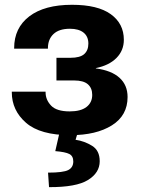

<svg xmlns="http://www.w3.org/2000/svg" viewBox="-20 -550 587 802"><path d="M274.4 14.6Q382.1 14.6 447.5 -26.5Q512.9 -67.6 512.9 -144.8Q512.9 -194.6 479.2 -225.1Q445.6 -255.6 380.4 -264.2V-265.6Q435.3 -276.6 466.3 -307.7Q497.3 -338.9 497.3 -383.8Q497.3 -451.4 442.7 -490.7Q388.2 -530 280.8 -530Q165.8 -530 102.4 -481.7Q39.1 -433.3 39.1 -349.1V-346.7H180.2V-349.1Q180.2 -385.7 203.4 -407.8Q226.6 -429.9 272.2 -429.9Q308.8 -429.9 329 -413.8Q349.1 -397.7 349.1 -367.9Q349.1 -339.6 331.8 -324.1Q314.5 -308.6 274.4 -308.6H215.8V-213.9H289.1Q328.9 -213.9 347 -198Q365.2 -182.1 365.2 -153.6Q365.2 -121.6 341.2 -103.1Q317.1 -84.7 271.2 -84.7Q216.3 -84.7 193.4 -108.9Q170.4 -133.1 170.4 -164.6V-167H29.3V-164.6Q29.3 -88.9 88.7 -37.1Q148.2 14.6 274.4 14.6ZM232.9 -15.1 210.9 81.3Q253.2 84.7 269.7 93.3Q286.1 101.8 286.1 124.5Q286.1 149.4 265.1 160.3Q244.1 171.1 180.7 171.1L184.8 231.7Q298.6 232.2 347.5 201.9Q396.5 171.6 396.5 123.5Q396.5 78.6 364.6 59Q332.8 39.3 295.7 33.9L310.3 -15.1Z"/></svg>

Font: Roboto Flex
Style: Regular
Weight: 400
Designer: Berlow after Robertson
Foundry: Google
Version: Version 3.200;gftools[0.9.32]